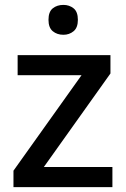

<svg xmlns="http://www.w3.org/2000/svg" viewBox="-20 -764 515 784"><path d="M439 0H35V-67L313 -457H52V-539H431V-464L159 -82H439ZM239 -744Q263 -744 280.5 -730Q298 -716 298 -683Q298 -651 280.5 -636.5Q263 -622 239 -622Q213 -622 195.5 -636.5Q178 -651 178 -683Q178 -716 195.5 -730Q213 -744 239 -744Z"/></svg>

Font: Noto Sans Myanmar Medium
Style: Regular
Weight: 500
Designer: Monotype Design Team
Foundry: Monotype Imaging Inc.
Version: Version 2.107; ttfautohint (v1.8.4.7-5d5b)